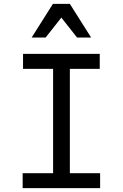

<svg xmlns="http://www.w3.org/2000/svg" viewBox="-20 -981 640 1001"><path d="M98.1 0V-78.1H256.8V-622.1H100.1V-700.2H500V-622.1H344.2V-78.1H502V0ZM145 -785.2 255.9 -960.9H344.2L455.1 -785.2H381.8L299.8 -889.2L217.8 -785.2Z"/></svg>

Font: CommitMono
Style: Regular
Weight: 400
Monospace: yes
Designer: Eigil Nikolajsen
Foundry: Eigil Nikolajsen
Version: Version 1.143